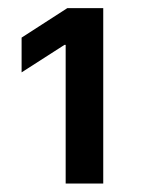

<svg xmlns="http://www.w3.org/2000/svg" viewBox="-20 -797 340 464"><path d="M138.7 -688.5H135.7L32.2 -622.1V-706.1L142.6 -777.3H229.5V-353.5H138.7Z"/></svg>

Font: Pretendard GOV SemiBold
Style: Regular
Weight: 600
Designer: Base glyphs from Inter by Rasmus Andersson; Hangeul glyphs from Noto Sans CJK(Source Han Sans) by Jang Soo-young and Kan
Foundry: Kil Hyung-jin
Version: Version 1.309